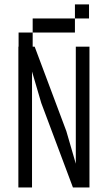

<svg xmlns="http://www.w3.org/2000/svg" viewBox="-20 -832 478 852"><path d="M316.4 -625H377V0H303.7L163.1 -375L122.1 -514.6V0H61.5V-625H133.8L274.4 -250L316.4 -105.5ZM312.5 -812.5H375V-750H312.5ZM312.5 -750V-687.5H125V-750ZM62.5 -625V-687.5H125V-625Z"/></svg>

Font: Sudo Light
Style: Regular
Weight: 300
Monospace: yes
Designer: Jens Kutilek
Foundry: Jens Kutilek
Version: Version 0.040